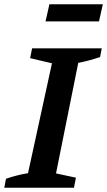

<svg xmlns="http://www.w3.org/2000/svg" viewBox="-41 -878 501 898"><path d="M-21 0 -13 -42Q40 -60 90 -68L202 -582L100 -606L109 -652H435L427 -611Q396 -601 371.5 -594.5Q347 -588 325 -584L221 -67L314 -47L305 0ZM172 -778 190 -858H440L422 -778Z"/></svg>

Font: Piazzolla SC SemiBold
Style: Italic
Weight: 600
Italic angle: -11.3°
Designer: Juan Pablo del Peral
Foundry: Huerta Tipografica
Version: Version 1.330